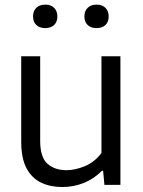

<svg xmlns="http://www.w3.org/2000/svg" viewBox="-20 -780 604 810"><path d="M243 9Q192.5 9 153.5 -9.5Q114.5 -28 92 -70Q69.5 -112 69.5 -182.5V-542.5H149.5V-186Q149.5 -116.5 180.2 -89.2Q211 -62 260.5 -62Q297 -62 338 -79Q379 -96 408 -134.5V-542.5H488V0H420.5L415 -59.5H410Q376 -25 333 -8Q290 9 243 9ZM387 -661.5Q363.5 -661.5 349.8 -674.5Q336 -687.5 336 -710.5Q336 -733.5 349.8 -747Q363.5 -760.5 387 -760.5Q411 -760.5 424.8 -747Q438.5 -733.5 438.5 -710.5Q438.5 -687.5 424.8 -674.5Q411 -661.5 387 -661.5ZM171 -661.5Q147 -661.5 133.2 -674.5Q119.5 -687.5 119.5 -710.5Q119.5 -733.5 133.2 -747Q147 -760.5 171 -760.5Q194.5 -760.5 208.2 -747Q222 -733.5 222 -710.5Q222 -687.5 208.2 -674.5Q194.5 -661.5 171 -661.5Z"/></svg>

Font: Encode Sans
Style: Regular
Weight: 400
Designer: Multiple Designers
Foundry: Impallari Type
Version: Version 3.002; ttfautohint (v1.8.3) -l 8 -r 50 -G 200 -x 14 